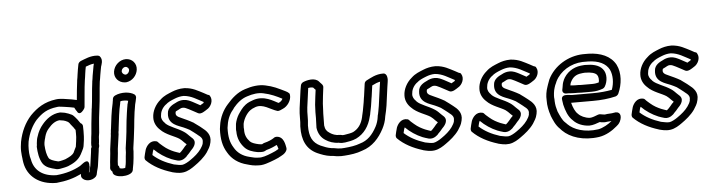

<svg xmlns="http://www.w3.org/2000/svg" viewBox="-49 -997 4602 1248"><g transform="rotate(-5 2252.5 -373.5)"><path d="M66 -234C64 -215 65 -194 67 -176L70 -152V-149C72 -142 71 -137 73 -129C89 -38 165 21 275 21H277C341 15 391 1 440 -23L439 -14C438 -9 440 -3 442 1C458 28 507 30 534 3C536 0 539 -4 541 -9C543 -19 544 -25 546 -32C548 -41 553 -54 555 -70L568 -163C568 -165 568 -168 569 -174V-176C573 -187 575 -195 573 -209L574 -213C574 -219 575 -226 576 -234V-238C576 -243 576 -247 577 -254L581 -279C585 -323 587 -368 593 -410C594 -420 596 -430 597 -442C605 -500 607 -555 614 -610C617 -623 619 -640 621 -652C623 -670 628 -686 631 -707C633 -715 650 -749 629 -773C626 -777 619 -780 613 -780C567 -784 529 -764 504 -755C496 -752 486 -743 485 -733C481 -711 477 -692 474 -668C472 -655 471 -642 468 -630V-628C462 -585 459 -546 455 -504C435 -509 412 -513 389 -516L369 -519C360 -520 353 -520 348 -521H344C337 -521 332 -522 320 -520C244 -510 195 -477 150 -431C110 -387 83 -331 70 -265ZM116 -236 119 -262C131 -320 155 -366 184 -399C224 -440 257 -462 322 -470C325 -471 332 -471 336 -471C346 -470 349 -470 354 -469L376 -466C397 -463 416 -460 434 -456C437 -453 439 -443 449 -431C449 -431 461 -398 490 -434C495 -440 500 -447 501 -455C507 -512 510 -571 518 -627C521 -641 522 -655 524 -668C526 -685 529 -700 532 -715C552 -723 568 -728 586 -730C585 -724 582 -717 581 -709V-708C579 -691 574 -674 571 -652C569 -639 568 -626 565 -613V-611C557 -553 555 -497 547 -441L546 -439C546 -429 544 -420 543 -410C537 -366 534 -319 530 -277L527 -254C526 -248 525 -239 525 -232C524 -224 523 -217 523 -209V-205C523 -202 523 -198 524 -196C526 -191 520 -185 519 -180V-174C518 -169 517 -161 517 -156L505 -70C504 -61 497 -42 495 -29H492C494 -40 497 -47 499 -57L500 -64C500 -70 499 -71 499 -71C499 -71 505 -122 461 -92C451 -85 442 -78 438 -75C393 -50 344 -35 281 -29C189 -30 136 -76 124 -145C123 -151 121 -157 119 -165L116 -188C115 -202 115 -222 116 -236ZM171 -242V-236L169 -224C171 -186 176 -147 195 -115C215 -84 250 -77 277 -70C280 -69 284 -67 293 -67C294 -67 303 -68 305 -68H307C309 -68 311 -69 312 -69C326 -72 342 -74 359 -80C360 -80 361 -81 362 -81C390 -93 427 -109 449 -149C458 -165 463 -177 467 -185C467 -186 468 -186 468 -187C472 -196 472 -202 473 -206L478 -241C478 -248 479 -256 480 -266V-268C481 -289 481 -312 480 -333C479 -342 473 -349 466 -352C465 -353 464 -355 463 -356C452 -373 443 -384 434 -394C430 -398 424 -406 414 -412H413C401 -418 387 -424 371 -428C369 -428 367 -429 366 -429C360 -429 347 -433 339 -433C286 -430 247 -397 222 -367C203 -345 189 -319 181 -292C175 -278 173 -261 172 -251ZM221 -245 222 -251C222 -254 227 -274 229 -279C229 -280 230 -282 230 -284C236 -306 245 -323 258 -337C279 -362 302 -380 331 -383C338 -382 345 -380 356 -379C365 -377 375 -373 384 -368C387 -366 390 -364 395 -358C403 -345 414 -335 419 -327C421 -325 424 -317 430 -311C431 -296 430 -281 430 -265C429 -256 428 -249 427 -237C425 -225 424 -214 422 -202C415 -190 410 -176 406 -169V-168C395 -149 378 -141 347 -127C336 -123 324 -121 311 -118H309C307 -118 305 -118 301 -117C299 -117 299 -117 296 -118C267 -125 246 -133 239 -145C228 -165 222 -194 220 -231C220 -234 221 -239 221 -245Z M670 -381C667 -359 663 -320 660 -300C659 -292 657 -286 657 -275C656 -270 655 -264 655 -254L643 -166C642 -157 642 -150 641 -138C639 -121 637 -95 635 -82V-80C635 -70 633 -55 632 -45C631 -34 638 -27 645 -20V-18C645 7 681 15 706 15C733 15 774 7 778 -20L779 -28C780 -37 783 -47 785 -61L787 -77C789 -90 790 -103 791 -116L793 -140V-142C793 -151 793 -158 794 -164L802 -221C804 -237 806 -256 808 -270L811 -295C813 -321 818 -364 822 -394C824 -409 828 -425 830 -442C832 -452 838 -470 840 -486C841 -494 838 -502 832 -507C803 -528 746 -531 706 -512C697 -508 690 -500 689 -490L688 -481C688 -478 686 -474 685 -463C679 -438 674 -409 670 -381ZM712 -667C706 -626 736 -593 776 -591H786C825 -596 855 -629 860 -666C866 -707 836 -741 795 -741C755 -741 718 -708 712 -667ZM720 -381C724 -408 728 -436 734 -459V-462C734 -464 737 -470 737 -472C754 -475 775 -474 787 -470C785 -460 782 -453 780 -445V-443C778 -430 774 -411 772 -394C768 -364 762 -322 760 -292L758 -270C756 -254 754 -235 752 -221L744 -164C743 -154 743 -144 743 -137L740 -112C739 -99 738 -88 737 -77L735 -61C734 -55 732 -47 730 -37C725 -36 720 -35 713 -35C707 -35 699 -36 694 -38C693 -43 691 -54 685 -57L684 -58C685 -68 685 -75 685 -83C687 -101 689 -125 691 -139V-142C691 -149 692 -157 693 -166L706 -259C706 -265 706 -271 707 -277C707 -278 708 -279 708 -280C708 -286 709 -292 710 -300C713 -322 717 -361 720 -381ZM762 -667C764 -680 776 -691 788 -691C801 -691 812 -679 810 -666C808 -653 798 -643 788 -641H784C772 -642 760 -654 762 -667Z M861 -96C860 -90 861 -80 866 -75C909 -32 966 -3 1028 16C1028 16 1029 17 1030 17C1047 21 1073 29 1103 25C1134 21 1162 2 1180 -11C1210 -32 1244 -59 1267 -92C1278 -110 1290 -126 1295 -151L1296 -155C1308 -204 1275 -233 1250 -252C1234 -266 1216 -277 1202 -288C1201 -288 1201 -290 1200 -290C1185 -299 1172 -305 1158 -312C1112 -335 1083 -338 1087 -366C1087 -367 1088 -368 1088 -369C1088 -374 1089 -375 1111 -385C1112 -385 1113 -386 1114 -387C1121 -391 1128 -394 1137 -394C1150 -394 1158 -389 1175 -381C1193 -371 1212 -362 1233 -350C1252 -340 1279 -361 1290 -368C1319 -383 1338 -425 1320 -454C1318 -459 1314 -462 1308 -463C1302 -464 1294 -471 1279 -478C1246 -494 1213 -517 1158 -520H1156C1126 -520 1099 -513 1077 -504C1051 -493 1023 -484 997 -459C962 -430 941 -387 940 -349C938 -314 955 -285 976 -266C1011 -229 1070 -214 1099 -194L1100 -193C1108 -188 1116 -179 1126 -169C1132 -163 1135 -160 1141 -155C1139 -152 1132 -146 1129 -143C1119 -131 1113 -123 1103 -113L1092 -103C1082 -105 1068 -112 1055 -116C1034 -125 1010 -137 986 -158C975 -168 963 -177 957 -185C954 -188 951 -191 946 -192C905 -202 881 -166 873 -144C867 -126 864 -108 861 -96ZM913 -105C916 -120 920 -135 924 -141C953 -111 996 -83 1031 -69C1032 -69 1033 -68 1033 -68C1044 -64 1058 -59 1073 -55C1107 -47 1132 -75 1135 -78V-79C1148 -91 1157 -102 1166 -113C1174 -121 1212 -157 1185 -188C1184 -189 1184 -190 1183 -190C1175 -197 1171 -201 1165 -207C1157 -215 1145 -228 1131 -237C1091 -264 1038 -278 1014 -303L1013 -305C999 -318 989 -334 991 -353C992 -377 1003 -403 1027 -423C1028 -423 1029 -424 1029 -424C1045 -439 1063 -447 1091 -458C1109 -465 1128 -470 1149 -470C1199 -466 1234 -440 1276 -419C1274 -415 1272 -412 1272 -412C1271 -412 1271 -411 1270 -411C1262 -407 1255 -402 1252 -400C1232 -411 1218 -418 1204 -426C1203 -426 1202 -427 1202 -427C1189 -433 1171 -444 1144 -444C1124 -444 1106 -437 1094 -430C1077 -422 1038 -405 1037 -365C1029 -292 1103 -279 1130 -266C1144 -259 1158 -254 1169 -247C1186 -234 1201 -224 1214 -213C1215 -213 1216 -211 1216 -211C1241 -193 1251 -180 1246 -159V-154C1242 -138 1237 -132 1227 -116C1210 -92 1184 -70 1156 -51C1141 -40 1117 -27 1103 -25C1089 -23 1067 -28 1047 -32C993 -49 948 -73 913 -105Z M1365 -235C1362 -171 1371 -122 1399 -78C1423 -36 1465 -4 1523 10C1543 16 1566 22 1595 22H1611C1635 20 1655 12 1673 6C1694 -2 1712 -8 1730 -17L1731 -18C1749 -28 1772 -36 1783 -60C1785 -64 1786 -70 1785 -75C1781 -93 1776 -153 1725 -153C1721 -153 1713 -151 1706 -145C1696 -138 1671 -126 1644 -120C1639 -118 1633 -116 1630 -113H1622C1619 -113 1615 -114 1608 -115C1584 -120 1563 -127 1552 -138C1532 -159 1520 -183 1521 -218V-222L1520 -229C1521 -236 1521 -247 1521 -249L1522 -258C1530 -293 1553 -326 1573 -340C1579 -345 1592 -352 1607 -357C1657 -375 1703 -333 1747 -320C1760 -317 1773 -326 1783 -330C1814 -342 1842 -381 1838 -416C1838 -421 1836 -427 1831 -430C1827 -434 1820 -439 1809 -444C1794 -451 1775 -461 1749 -472C1730 -480 1707 -487 1683 -492C1641 -501 1594 -494 1550 -479C1499 -463 1461 -427 1430 -391C1400 -358 1375 -310 1368 -256ZM1415 -238 1418 -256C1424 -300 1444 -336 1466 -360V-362C1493 -394 1521 -419 1559 -431C1597 -444 1634 -449 1666 -442C1715 -432 1752 -414 1787 -396C1783 -386 1773 -378 1771 -377C1770 -377 1769 -375 1768 -375C1765 -374 1761 -372 1759 -371C1731 -384 1669 -430 1595 -403C1581 -398 1563 -392 1546 -379C1523 -362 1508 -338 1495 -319C1484 -301 1476 -280 1472 -260L1471 -249C1470 -238 1469 -228 1469 -225C1468 -220 1470 -215 1470 -210C1470 -164 1488 -129 1513 -102C1534 -79 1567 -70 1593 -65C1600 -64 1607 -63 1616 -63H1625C1638 -63 1649 -69 1655 -73C1682 -80 1707 -91 1723 -100C1727 -95 1730 -84 1733 -73C1729 -70 1720 -65 1712 -61C1698 -54 1681 -48 1661 -40C1645 -34 1630 -30 1615 -28H1602C1579 -28 1563 -32 1541 -38C1494 -49 1462 -74 1443 -108C1421 -143 1413 -179 1415 -238Z M1893 -325C1887 -280 1892 -242 1887 -207V-204C1885 -118 1912 -57 1980 -25C2005 -14 2034 -2 2067 2H2070C2072 2 2075 3 2082 3C2095 6 2116 9 2134 9C2144 9 2150 8 2154 8H2156C2198 5 2237 0 2273 -14C2343 -35 2387 -87 2417 -144C2429 -167 2439 -193 2443 -225C2449 -248 2453 -269 2457 -293L2473 -412C2474 -422 2476 -433 2478 -445C2481 -457 2483 -502 2454 -502C2405 -503 2368 -479 2345 -468C2336 -464 2329 -456 2328 -446L2317 -366C2316 -360 2315 -357 2315 -355L2311 -327C2308 -308 2305 -293 2301 -272L2297 -254C2295 -248 2293 -239 2293 -237V-235C2282 -185 2259 -157 2226 -140C2212 -134 2193 -131 2168 -127C2163 -127 2159 -126 2157 -126C2157 -126 2145 -128 2142 -129H2137C2109 -129 2091 -137 2074 -148L2073 -149C2056 -159 2045 -173 2042 -199C2042 -221 2043 -250 2043 -277L2044 -296C2044 -323 2047 -358 2051 -390L2058 -446C2060 -462 2050 -468 2041 -478L2034 -486C2008 -516 1954 -502 1931 -492C1922 -488 1915 -479 1914 -470L1909 -442ZM1943 -325C1949 -367 1954 -409 1960 -451C1979 -455 1992 -451 1993 -450L2000 -442L2007 -435L2001 -390C1996 -356 1993 -319 1993 -290V-271V-270C1994 -247 1991 -217 1991 -190V-188C1996 -149 2016 -121 2042 -105C2063 -91 2093 -79 2128 -79L2135 -77H2140C2140 -77 2140 -76 2149 -76C2158 -76 2162 -77 2163 -77H2167C2192 -81 2215 -84 2242 -96C2295 -122 2328 -170 2342 -230C2344 -239 2345 -243 2347 -248V-251L2351 -270C2355 -289 2358 -304 2361 -327L2364 -348C2366 -356 2366 -361 2367 -366L2376 -431C2395 -441 2412 -448 2429 -451L2428 -446C2427 -437 2425 -425 2423 -412L2407 -295C2402 -269 2400 -250 2394 -230V-227C2391 -202 2383 -179 2374 -162C2347 -111 2314 -76 2264 -62C2263 -62 2262 -61 2261 -61C2236 -51 2198 -45 2160 -42C2150 -42 2146 -41 2141 -41C2128 -41 2108 -43 2097 -46C2095 -46 2092 -47 2091 -47C2089 -47 2085 -48 2078 -48C2051 -52 2030 -61 2007 -71C1956 -95 1936 -134 1937 -208C1943 -252 1938 -288 1943 -325Z M2500 -96C2499 -90 2500 -80 2505 -75C2548 -32 2605 -3 2667 16C2667 16 2668 17 2669 17C2686 21 2712 29 2742 25C2773 21 2801 2 2819 -11C2849 -32 2883 -59 2906 -92C2917 -110 2929 -126 2934 -151L2935 -155C2947 -204 2914 -233 2889 -252C2873 -266 2855 -277 2841 -288C2840 -288 2840 -290 2839 -290C2824 -299 2811 -305 2797 -312C2751 -335 2722 -338 2726 -366C2726 -367 2727 -368 2727 -369C2727 -374 2728 -375 2750 -385C2751 -385 2752 -386 2753 -387C2760 -391 2767 -394 2776 -394C2789 -394 2797 -389 2814 -381C2832 -371 2851 -362 2872 -350C2891 -340 2918 -361 2929 -368C2958 -383 2977 -425 2959 -454C2957 -459 2953 -462 2947 -463C2941 -464 2933 -471 2918 -478C2885 -494 2852 -517 2797 -520H2795C2765 -520 2738 -513 2716 -504C2690 -493 2662 -484 2636 -459C2601 -430 2580 -387 2579 -349C2577 -314 2594 -285 2615 -266C2650 -229 2709 -214 2738 -194L2739 -193C2747 -188 2755 -179 2765 -169C2771 -163 2774 -160 2780 -155C2778 -152 2771 -146 2768 -143C2758 -131 2752 -123 2742 -113L2731 -103C2721 -105 2707 -112 2694 -116C2673 -125 2649 -137 2625 -158C2614 -168 2602 -177 2596 -185C2593 -188 2590 -191 2585 -192C2544 -202 2520 -166 2512 -144C2506 -126 2503 -108 2500 -96ZM2552 -105C2555 -120 2559 -135 2563 -141C2592 -111 2635 -83 2670 -69C2671 -69 2672 -68 2672 -68C2683 -64 2697 -59 2712 -55C2746 -47 2771 -75 2774 -78V-79C2787 -91 2796 -102 2805 -113C2813 -121 2851 -157 2824 -188C2823 -189 2823 -190 2822 -190C2814 -197 2810 -201 2804 -207C2796 -215 2784 -228 2770 -237C2730 -264 2677 -278 2653 -303L2652 -305C2638 -318 2628 -334 2630 -353C2631 -377 2642 -403 2666 -423C2667 -423 2668 -424 2668 -424C2684 -439 2702 -447 2730 -458C2748 -465 2767 -470 2788 -470C2838 -466 2873 -440 2915 -419C2913 -415 2911 -412 2911 -412C2910 -412 2910 -411 2909 -411C2901 -407 2894 -402 2891 -400C2871 -411 2857 -418 2843 -426C2842 -426 2841 -427 2841 -427C2828 -433 2810 -444 2783 -444C2763 -444 2745 -437 2733 -430C2716 -422 2677 -405 2676 -365C2668 -292 2742 -279 2769 -266C2783 -259 2797 -254 2808 -247C2825 -234 2840 -224 2853 -213C2854 -213 2855 -211 2855 -211C2880 -193 2890 -180 2885 -159V-154C2881 -138 2876 -132 2866 -116C2849 -92 2823 -70 2795 -51C2780 -40 2756 -27 2742 -25C2728 -23 2706 -28 2686 -32C2632 -49 2587 -73 2552 -105Z M2989 -96C2988 -90 2989 -80 2994 -75C3037 -32 3094 -3 3156 16C3156 16 3157 17 3158 17C3175 21 3201 29 3231 25C3262 21 3290 2 3308 -11C3338 -32 3372 -59 3395 -92C3406 -110 3418 -126 3423 -151L3424 -155C3436 -204 3403 -233 3378 -252C3362 -266 3344 -277 3330 -288C3329 -288 3329 -290 3328 -290C3313 -299 3300 -305 3286 -312C3240 -335 3211 -338 3215 -366C3215 -367 3216 -368 3216 -369C3216 -374 3217 -375 3239 -385C3240 -385 3241 -386 3242 -387C3249 -391 3256 -394 3265 -394C3278 -394 3286 -389 3303 -381C3321 -371 3340 -362 3361 -350C3380 -340 3407 -361 3418 -368C3447 -383 3466 -425 3448 -454C3446 -459 3442 -462 3436 -463C3430 -464 3422 -471 3407 -478C3374 -494 3341 -517 3286 -520H3284C3254 -520 3227 -513 3205 -504C3179 -493 3151 -484 3125 -459C3090 -430 3069 -387 3068 -349C3066 -314 3083 -285 3104 -266C3139 -229 3198 -214 3227 -194L3228 -193C3236 -188 3244 -179 3254 -169C3260 -163 3263 -160 3269 -155C3267 -152 3260 -146 3257 -143C3247 -131 3241 -123 3231 -113L3220 -103C3210 -105 3196 -112 3183 -116C3162 -125 3138 -137 3114 -158C3103 -168 3091 -177 3085 -185C3082 -188 3079 -191 3074 -192C3033 -202 3009 -166 3001 -144C2995 -126 2992 -108 2989 -96ZM3041 -105C3044 -120 3048 -135 3052 -141C3081 -111 3124 -83 3159 -69C3160 -69 3161 -68 3161 -68C3172 -64 3186 -59 3201 -55C3235 -47 3260 -75 3263 -78V-79C3276 -91 3285 -102 3294 -113C3302 -121 3340 -157 3313 -188C3312 -189 3312 -190 3311 -190C3303 -197 3299 -201 3293 -207C3285 -215 3273 -228 3259 -237C3219 -264 3166 -278 3142 -303L3141 -305C3127 -318 3117 -334 3119 -353C3120 -377 3131 -403 3155 -423C3156 -423 3157 -424 3157 -424C3173 -439 3191 -447 3219 -458C3237 -465 3256 -470 3277 -470C3327 -466 3362 -440 3404 -419C3402 -415 3400 -412 3400 -412C3399 -412 3399 -411 3398 -411C3390 -407 3383 -402 3380 -400C3360 -411 3346 -418 3332 -426C3331 -426 3330 -427 3330 -427C3317 -433 3299 -444 3272 -444C3252 -444 3234 -437 3222 -430C3205 -422 3166 -405 3165 -365C3157 -292 3231 -279 3258 -266C3272 -259 3286 -254 3297 -247C3314 -234 3329 -224 3342 -213C3343 -213 3344 -211 3344 -211C3369 -193 3379 -180 3374 -159V-154C3370 -138 3365 -132 3355 -116C3338 -92 3312 -70 3284 -51C3269 -40 3245 -27 3231 -25C3217 -23 3195 -28 3175 -32C3121 -49 3076 -73 3041 -105Z M3497 -236C3496 -202 3504 -165 3514 -137V-135C3526 -106 3539 -71 3567 -45C3570 -43 3571 -39 3579 -32C3627 16 3712 46 3816 31C3862 24 3904 -2 3934 -28C3940 -33 3951 -41 3959 -57C3978 -97 3964 -127 3923 -117C3910 -114 3901 -115 3878 -113C3877 -113 3876 -112 3875 -112C3864 -110 3864 -111 3850 -113L3838 -115C3834 -116 3827 -116 3822 -114C3804 -107 3782 -98 3767 -98C3736 -100 3706 -115 3692 -131C3675 -145 3662 -175 3654 -206H3797C3850 -206 3900 -211 3945 -222C3952 -224 3961 -230 3965 -239C3991 -297 3999 -370 3970 -427C3938 -486 3872 -512 3794 -514H3757C3661 -511 3568 -456 3526 -369C3526 -368 3525 -367 3525 -366C3522 -359 3519 -350 3515 -339L3510 -324C3500 -296 3495 -265 3497 -236ZM3547 -245C3546 -264 3549 -294 3556 -314L3561 -329C3564 -337 3569 -344 3572 -354C3604 -418 3674 -461 3751 -464H3788C3857 -462 3902 -440 3924 -399C3942 -362 3941 -310 3925 -267C3888 -260 3848 -256 3804 -256H3663C3656 -256 3652 -258 3638 -259H3626C3626 -259 3589 -262 3598 -225C3599 -220 3600 -210 3602 -198C3611 -161 3625 -118 3655 -92C3678 -66 3717 -50 3758 -48H3759C3784 -48 3811 -59 3828 -65L3835 -64C3836 -64 3836 -63 3836 -63C3849 -61 3862 -60 3878 -63C3890 -64 3897 -64 3905 -65C3883 -46 3845 -24 3815 -19C3725 -6 3655 -32 3617 -70C3614 -73 3612 -76 3604 -83C3586 -99 3574 -128 3561 -158C3558 -167 3558 -170 3556 -177C3550 -196 3548 -220 3548 -243C3548 -244 3547 -244 3547 -245ZM3604 -294C3602 -279 3614 -269 3625 -269H3644C3658 -268 3669 -267 3684 -267H3702C3713 -266 3719 -266 3727 -266H3795C3821 -266 3844 -271 3866 -279C3872 -281 3876 -285 3880 -290C3901 -323 3905 -376 3879 -406C3854 -436 3811 -443 3768 -443H3760C3754 -442 3746 -442 3738 -441C3685 -435 3641 -404 3619 -357V-355C3613 -346 3608 -320 3607 -309C3605 -302 3605 -298 3604 -294ZM3659 -319C3660 -324 3661 -330 3662 -333C3662 -334 3664 -336 3664 -338C3679 -369 3699 -387 3738 -391H3739C3742 -392 3747 -392 3758 -393H3761C3800 -393 3827 -386 3838 -372C3846 -363 3850 -339 3844 -322C3833 -319 3818 -316 3802 -316H3734C3726 -316 3720 -316 3714 -317H3691C3679 -317 3672 -318 3659 -319Z M4039 -96C4038 -90 4039 -80 4044 -75C4087 -32 4144 -3 4206 16C4206 16 4207 17 4208 17C4225 21 4251 29 4281 25C4312 21 4340 2 4358 -11C4388 -32 4422 -59 4445 -92C4456 -110 4468 -126 4473 -151L4474 -155C4486 -204 4453 -233 4428 -252C4412 -266 4394 -277 4380 -288C4379 -288 4379 -290 4378 -290C4363 -299 4350 -305 4336 -312C4290 -335 4261 -338 4265 -366C4265 -367 4266 -368 4266 -369C4266 -374 4267 -375 4289 -385C4290 -385 4291 -386 4292 -387C4299 -391 4306 -394 4315 -394C4328 -394 4336 -389 4353 -381C4371 -371 4390 -362 4411 -350C4430 -340 4457 -361 4468 -368C4497 -383 4516 -425 4498 -454C4496 -459 4492 -462 4486 -463C4480 -464 4472 -471 4457 -478C4424 -494 4391 -517 4336 -520H4334C4304 -520 4277 -513 4255 -504C4229 -493 4201 -484 4175 -459C4140 -430 4119 -387 4118 -349C4116 -314 4133 -285 4154 -266C4189 -229 4248 -214 4277 -194L4278 -193C4286 -188 4294 -179 4304 -169C4310 -163 4313 -160 4319 -155C4317 -152 4310 -146 4307 -143C4297 -131 4291 -123 4281 -113L4270 -103C4260 -105 4246 -112 4233 -116C4212 -125 4188 -137 4164 -158C4153 -168 4141 -177 4135 -185C4132 -188 4129 -191 4124 -192C4083 -202 4059 -166 4051 -144C4045 -126 4042 -108 4039 -96ZM4091 -105C4094 -120 4098 -135 4102 -141C4131 -111 4174 -83 4209 -69C4210 -69 4211 -68 4211 -68C4222 -64 4236 -59 4251 -55C4285 -47 4310 -75 4313 -78V-79C4326 -91 4335 -102 4344 -113C4352 -121 4390 -157 4363 -188C4362 -189 4362 -190 4361 -190C4353 -197 4349 -201 4343 -207C4335 -215 4323 -228 4309 -237C4269 -264 4216 -278 4192 -303L4191 -305C4177 -318 4167 -334 4169 -353C4170 -377 4181 -403 4205 -423C4206 -423 4207 -424 4207 -424C4223 -439 4241 -447 4269 -458C4287 -465 4306 -470 4327 -470C4377 -466 4412 -440 4454 -419C4452 -415 4450 -412 4450 -412C4449 -412 4449 -411 4448 -411C4440 -407 4433 -402 4430 -400C4410 -411 4396 -418 4382 -426C4381 -426 4380 -427 4380 -427C4367 -433 4349 -444 4322 -444C4302 -444 4284 -437 4272 -430C4255 -422 4216 -405 4215 -365C4207 -292 4281 -279 4308 -266C4322 -259 4336 -254 4347 -247C4364 -234 4379 -224 4392 -213C4393 -213 4394 -211 4394 -211C4419 -193 4429 -180 4424 -159V-154C4420 -138 4415 -132 4405 -116C4388 -92 4362 -70 4334 -51C4319 -40 4295 -27 4281 -25C4267 -23 4245 -28 4225 -32C4171 -49 4126 -73 4091 -105Z"/></g></svg>

Font: Hussar Pisanka
Style: OutKur
Weight: 400
Designer: Robert Jablonski
Foundry: Cannot Into Space Fonts
Version: Version 1.070